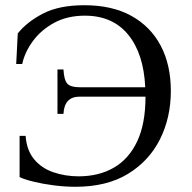

<svg xmlns="http://www.w3.org/2000/svg" viewBox="-20 -700 734 735"><path d="M303 -680Q409 -680 482.5 -639.5Q556 -599 595 -525.5Q634 -452 634 -352Q634 -250 592.5 -167Q551 -84 470 -34.5Q389 15 269 15Q228 15 185.5 9.5Q143 4 108.5 -4.5Q74 -13 55 -22V-180H78Q82 -125 110.5 -90.5Q139 -56 184.5 -40.5Q230 -25 281 -25Q358 -25 415.5 -58Q473 -91 505 -158.5Q537 -226 537 -330H285Q226 -330 223 -264H200V-434H223Q225 -394 237.5 -380Q250 -366 285 -366H536Q530 -495 470.5 -567.5Q411 -640 305 -640Q238 -640 188 -613Q138 -586 106.5 -543.5Q75 -501 65 -455H42L48 -572Q83 -616 144.5 -648Q206 -680 303 -680Z"/></svg>

Font: Bona Nova
Style: Regular
Weight: 400
Designer: Mateusz Machalski
Foundry: Capitalics
Version: Version 4.001; ttfautohint (v1.8.3)